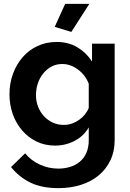

<svg xmlns="http://www.w3.org/2000/svg" viewBox="-20 -750 674 993"><path d="M349 -585 263 -611 317 -730H442ZM265 3Q212 3 169 -18Q126 -39 94.5 -75.5Q63 -112 46 -160Q29 -208 29 -262Q29 -319 47 -368Q65 -417 97 -454Q129 -491 174 -512Q219 -533 273 -533Q334 -533 380 -505.5Q426 -478 456 -432V-524H573V-25Q573 33 551 79Q529 125 490.5 157Q452 189 398.5 206Q345 223 282 223Q196 223 137.5 194.5Q79 166 37 114L110 43Q140 80 185.5 101Q231 122 282 122Q313 122 341.5 113.5Q370 105 392 87Q414 69 426.5 41Q439 13 439 -25V-91Q413 -46 366 -21.5Q319 3 265 3ZM310 -104Q332 -104 352 -111Q372 -118 389 -130Q406 -142 419 -158Q432 -174 439 -192V-317Q421 -363 382.5 -391Q344 -419 302 -419Q271 -419 246 -405.5Q221 -392 203 -369.5Q185 -347 175.5 -318Q166 -289 166 -258Q166 -226 177 -198Q188 -170 207.5 -149Q227 -128 253 -116Q279 -104 310 -104Z"/></svg>

Font: IngvarSans
Style: Bold
Weight: 700
Version: Version 3.000